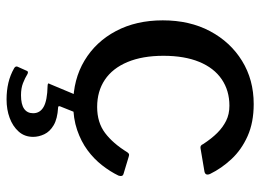

<svg xmlns="http://www.w3.org/2000/svg" viewBox="-124 -456 793 585"><g transform="rotate(90 272.5 -163.5)"><path d="M297 -540Q353 -540 394.5 -521.5Q436 -503 464.5 -472.5Q493 -442 510 -407Q516 -393 503 -390L432 -378Q423 -376 419 -386Q402 -412 385 -429Q368 -446 348 -456Q328 -466 302 -466Q256 -466 221.5 -442.5Q187 -419 168.5 -374Q150 -329 150 -265Q150 -201 169 -155.5Q188 -110 223 -86.5Q258 -63 306 -63Q353 -63 385 -87Q417 -111 444 -155Q447 -159 449.5 -160Q452 -161 458 -159L511 -143Q519 -140 515 -128Q503 -103 483.5 -78Q464 -53 437.5 -33.5Q411 -14 376 -2Q341 10 297 10Q222 10 164.5 -24.5Q107 -59 74.5 -120.5Q42 -182 42 -263Q42 -345 75 -407Q108 -469 165.5 -504.5Q223 -540 297 -540ZM397 132Q397 158 381 176Q365 194 339.5 203.5Q314 213 283 213Q256 213 232.5 207.5Q209 202 188 190Q181 186 183 180L196 151Q198 146 205 149Q218 157 233.5 163Q249 169 270 169Q298 169 311.5 159.5Q325 150 325 132Q325 111 305.5 100Q286 89 242 88Q237 88 235 86.5Q233 85 236 81L272 -5H326L304 50Q302 56 308 56Q342 58 361.5 69.5Q381 81 389 98Q397 115 397 132Z"/></g></svg>

Font: Libre Franklin Medium
Style: Regular
Weight: 500
Designer: Pablo Impallari, Rodrigo Fuenzalida, Nhung Nguyen
Foundry: Impallari Type
Version: Version 3.000